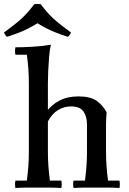

<svg xmlns="http://www.w3.org/2000/svg" viewBox="-46 -936 643 958"><path d="M260 -35Q264 -17 260 2Q229 0 202 0Q175 0 146 0Q117 0 89.5 0Q62 0 31 2Q27 -17 31 -35H88Q93 -73 95.5 -108Q98 -143 98 -180V-520Q98 -592 88 -663H31Q27 -682 31 -700Q66 -700 114 -702.5Q162 -705 208 -713Q202 -688 199 -652.5Q196 -617 194.5 -581Q193 -545 193 -520V-180Q193 -143 195.5 -108Q198 -73 203 -35ZM321 2Q317 -17 321 -35H378Q383 -73 385.5 -108Q388 -143 388 -180V-316Q388 -353 371 -379Q354 -405 308 -405Q273 -405 243 -386.5Q213 -368 193 -330L183 -375Q210 -413 250.5 -434Q291 -455 346 -455Q405 -455 436 -433Q467 -411 486 -376Q485 -361 484 -346Q483 -331 483 -316V-180Q483 -143 485.5 -108Q488 -73 493 -35H550Q554 -17 550 2Q519 0 492 0Q465 0 436 0Q407 0 379.5 0Q352 0 321 2ZM293 -752Q257 -764 231.5 -774Q206 -784 185 -795Q164 -806 141 -820Q118 -806 97 -795Q76 -784 50.5 -774Q25 -764 -11 -752Q-22 -762 -26 -774Q16 -805 40.5 -825Q65 -845 83.5 -865Q102 -885 125 -915Q141 -918 157 -915Q180 -885 198.5 -865Q217 -845 241.5 -825Q266 -805 308 -774Q304 -762 293 -752Z"/></svg>

Font: Poltawski Nowy
Style: Regular
Weight: 400
Designer: Adam Pótawski, Mateusz Machalski, Borys Kosmynka, Ania Wieluska
Foundry: Capitalics.wtf
Version: Version 1.001;gftools[0.9.25]